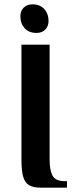

<svg xmlns="http://www.w3.org/2000/svg" viewBox="-20 -866 344 886"><path d="M74 -790Q74 -816 89.5 -831Q105 -846 129 -846Q165 -846 184.5 -824Q204 -802 204 -770Q204 -744 188.5 -729Q173 -714 149 -714Q113 -714 93.5 -736Q74 -758 74 -790ZM79 -130V-660H209V-130Q209 -79 223 -54.5Q237 -30 279 -30H289V0H169Q133 0 114 -11.5Q95 -23 87 -50.5Q79 -78 79 -130Z"/></svg>

Font: Philosopher
Style: Bold
Weight: 700
Designer: Jovanny Lemonad
Foundry: Jovanny Lemonad
Version: Version 2.000